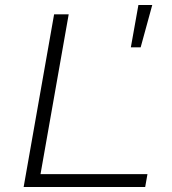

<svg xmlns="http://www.w3.org/2000/svg" viewBox="-20 -743 685 763"><path d="M74 0 195 -686H253L141 -51H566L557 0ZM500 -555 530 -723H585L539 -555Z"/></svg>

Font: Archivo Expanded Thin
Style: Italic
Weight: 250
Width: 7
Italic angle: -10°
Designer: Hector Gatti
Foundry: Omnibus-Type
Version: Version 2.001